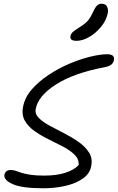

<svg xmlns="http://www.w3.org/2000/svg" viewBox="-20 -1001 632 1030"><path d="M212 9Q97 9 47.5 -13.5Q-2 -36 4 -64Q9 -89 38 -89Q52 -89 64.5 -84.5Q77 -80 95.5 -74Q114 -68 143 -63.5Q172 -59 218 -59Q284 -59 331.5 -74.5Q379 -90 402 -116Q404 -147 380.5 -170.5Q357 -194 320 -213.5Q283 -233 242 -253Q201 -273 166.5 -297Q132 -321 113.5 -353Q95 -385 104 -430Q114 -480 151.5 -522.5Q189 -565 242 -600Q295 -635 353 -659.5Q411 -684 464.5 -697Q518 -710 555 -710Q598 -710 591 -677Q588 -663 576.5 -654Q565 -645 539 -640Q376 -609 280.5 -548Q185 -487 172 -418Q166 -391 187.5 -369Q209 -347 246 -327Q283 -307 325 -285.5Q367 -264 402.5 -239Q438 -214 458 -182Q478 -150 469 -108Q461 -68 423 -42Q385 -16 329.5 -3.5Q274 9 212 9ZM391 -782Q353 -782 358 -807Q361 -821 372 -830.5Q383 -840 407 -855Q439 -875 452.5 -891.5Q466 -908 479 -936Q491 -963 501.5 -972Q512 -981 524 -981Q547 -981 554.5 -965Q562 -949 558 -930Q550 -891 522 -857Q494 -823 458.5 -802.5Q423 -782 391 -782Z"/></svg>

Font: Shantell Sans Normal
Style: Italic
Weight: 300
Italic angle: -11.31°
Designer: Stephen Nixon, Anya Danilova, Shantell Martin
Foundry: Arrow Type
Version: Version 1.008;[a672d596b]